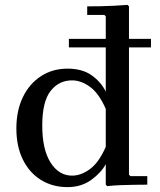

<svg xmlns="http://www.w3.org/2000/svg" viewBox="-20 -756 653 786"><path d="M256 10Q195 10 147.5 -19.5Q100 -49 73.5 -103Q47 -157 47 -230Q47 -303 73.5 -358Q100 -413 147.5 -444Q195 -475 256 -475Q317 -475 355.5 -447.5Q394 -420 413 -381V-689L407 -695H337V-730Q363 -730 391.5 -730.5Q420 -731 448 -732.5Q476 -734 502 -736L508 -730V-41L514 -35H583V0Q557 0 529 0.5Q501 1 473 2Q445 3 419 6L413 0V-84Q394 -49 353.5 -19.5Q313 10 256 10ZM275 -37Q312 -37 348.5 -64Q385 -91 413 -155V-310Q385 -374 348.5 -400.5Q312 -427 275 -427Q221 -427 187 -383.5Q153 -340 153 -242Q153 -144 187 -90.5Q221 -37 275 -37ZM262 -562V-597H598V-562Z"/></svg>

Font: Brygada 1918 Medium
Style: Regular
Weight: 500
Designer: Mateusz Machalski | Borys Kosmynka | Przemek Hoffer
Foundry: NIEPODLEGLA 2018
Version: Version 3.006